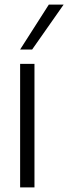

<svg xmlns="http://www.w3.org/2000/svg" viewBox="-20 -810 295 830"><path d="M67 0V-534H129V0ZM67 -596 191 -790H255L119 -596Z"/></svg>

Font: Georama Light
Style: Regular
Weight: 300
Designer: Jean-Baptiste Levee
Foundry: Production Type
Version: Version 1.000